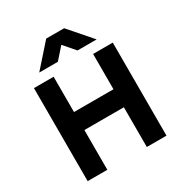

<svg xmlns="http://www.w3.org/2000/svg" viewBox="-211 -1095 1186 1251"><g transform="rotate(-30 382.0 -470.0)"><path d="M85.5 0V-700H233.5V-434.5H530.5V-700H678.5V0H530.5V-299H233.5V0ZM166 -770.5 316 -939.5H451L598 -770.5H454L381 -855L306 -770.5Z"/></g></svg>

Font: Geologica Roman SemiBold
Style: Regular
Weight: 600
Designer: Sindre Bremnes, Frode Helland
Foundry: Monokrom Skriftforlag AS
Version: Version 1.010;gftools[0.9.28]